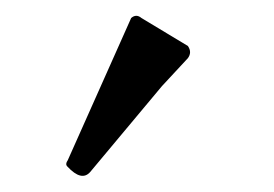

<svg xmlns="http://www.w3.org/2000/svg" viewBox="-20 -723 340 238"><path d="M142.6 -700.7Q148.9 -706.1 155.3 -700.7L212.9 -666Q218.3 -658.2 212.9 -650.9Q212.9 -650.9 180.7 -616.2L91.8 -509.8Q81.1 -497.6 63.5 -516.6Q60.5 -519.5 64 -524.4Z"/></svg>

Font: Della Respira
Style: Regular
Weight: 500
Version: Version 0.201